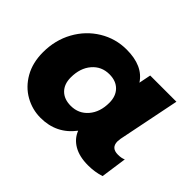

<svg xmlns="http://www.w3.org/2000/svg" viewBox="-116 -763 984 984"><g transform="rotate(45 375.5 -271.0)"><path d="M710 -146 690 -5Q647 9 598 9Q535 9 494 -15Q453 -39 437 -81Q369 9 254 9Q194 9 141.5 -20.5Q89 -50 57 -106Q25 -162 25 -238Q25 -326 64.5 -397.5Q104 -469 171.5 -510Q239 -551 319 -551Q437 -551 485 -477L498 -542H688L620 -205Q618 -191 618 -185Q618 -138 668 -138Q694 -138 710 -146ZM449 -295Q449 -343 421.5 -371Q394 -399 346 -399Q289 -399 253 -357Q217 -315 217 -247Q217 -199 244.5 -171.5Q272 -144 320 -144Q377 -144 413 -186Q449 -228 449 -295Z"/></g></svg>

Font: Montserrat Alternates ExtraBold
Style: Italic
Weight: 800
Italic angle: -11.3°
Designer: Julieta Ulanovsky
Foundry: Julieta Ulanovsky
Version: Version 7.200